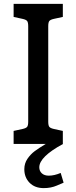

<svg xmlns="http://www.w3.org/2000/svg" viewBox="-20 -740 393 987"><path d="M50 -67 96 -77Q114 -81 119.5 -88Q125 -95 125 -115V-605Q125 -625 119.5 -632Q114 -639 96 -643L50 -653V-720H303V-653L257 -643Q239 -639 233.5 -632Q228 -625 228 -605V-115Q228 -95 233.5 -88Q239 -81 257 -77L303 -67V0H50ZM105 130Q105 100 121 76.5Q137 53 158.5 37Q180 21 215 0H304Q182 66 182 120Q182 139 195 151Q208 163 231 163Q259 163 292 149L307 199Q302 201 272 214Q242 227 205 227Q159 227 132 199.5Q105 172 105 130Z"/></svg>

Font: Enriqueta Medium
Style: Regular
Weight: 500
Designer: Viviana Monsalve, Gustavo Ibarra
Foundry: 72Puntos
Version: Version 2.000